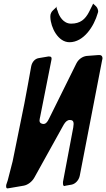

<svg xmlns="http://www.w3.org/2000/svg" viewBox="-20 -1049 588 1064"><path d="M259 -954C261 -896 302 -815 365 -815C444 -815 501 -903 522 -977C523 -980 524 -983 524 -987C524 -994 519 -1007 514 -1012L507 -1019C504 -1021 501 -1024 498 -1027L496 -1029C495 -1027 494 -1025 493 -1022C486 -1009 479 -995 473 -982C452 -942 425 -918 374 -918C331 -918 307 -959 299 -990C296 -995 296 -997 295 -1000L294 -1004C294 -1007 293 -1009 294 -1011C296 -1013 297 -1014 297 -1014C295 -1014 294 -1013 294 -1011L274 -992C265 -984 259 -972 259 -960ZM546 -716C547 -720 548 -723 548 -726C548 -736 543 -744 532 -744H526L460 -739C437 -736 415 -721 403 -697C352 -595 302 -492 251 -390C243 -373 234 -364 225 -362H224C223 -362 223 -362 223 -362C223 -362 224 -362 225 -362L226 -363H225C224 -362 223 -362 223 -362H222C212 -362 199 -366 199 -381C199 -387 201 -394 203 -404L264 -712C265 -716 266 -720 266 -723C266 -736 259 -736 248 -736L195 -727C174 -724 158 -706 153 -682C141 -613 128 -544 115 -475L50 -155L23 -50L15 -26V-27C14 -23 14 -19 14 -16C14 -10 16 -5 21 -5C23 -5 26 -6 29 -6L111 -20C134 -24 158 -42 171 -66C225 -163 279 -261 333 -358C343 -375 354 -384 366 -384C377 -384 388 -382 388 -362C388 -357 387 -351 386 -343L329 -41C329 -38 329 -35 329 -32C329 -23 332 -18 337 -18C338 -18 340 -19 344 -20L378 -26C399 -31 417 -51 422 -75Z"/></svg>

Font: Bangerz
Style: Regular
Weight: 400
Designer: vernon adams
Foundry: Vernon Adams
Version: Version 2.10;December 28, 2023;FontCreator 13.0.0.2683 64-bi